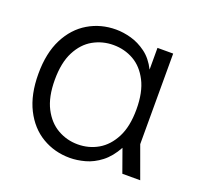

<svg xmlns="http://www.w3.org/2000/svg" viewBox="-99 -627 772 747"><g transform="rotate(20 287.0 -253.5)"><path d="M261 12Q198 12 146.5 -18.5Q95 -49 65 -108.5Q35 -168 35 -254Q35 -340 65 -399Q95 -458 146.5 -488.5Q198 -519 261 -519Q291 -519 323.5 -510Q356 -501 386 -479Q416 -457 436 -417V-507H501V-132L549 0H475L441 -95Q418 -53 387.5 -29.5Q357 -6 324 3Q291 12 261 12ZM272 -48Q318 -48 356 -70Q394 -92 417.5 -137.5Q441 -183 441 -254Q441 -325 417.5 -370.5Q394 -416 356 -437.5Q318 -459 272 -459Q227 -459 188.5 -437.5Q150 -416 126.5 -370.5Q103 -325 103 -254Q103 -183 126.5 -137.5Q150 -92 188.5 -70Q227 -48 272 -48Z"/></g></svg>

Font: TikTok Sans Light
Style: Regular
Weight: 300
Version: Version 4.000